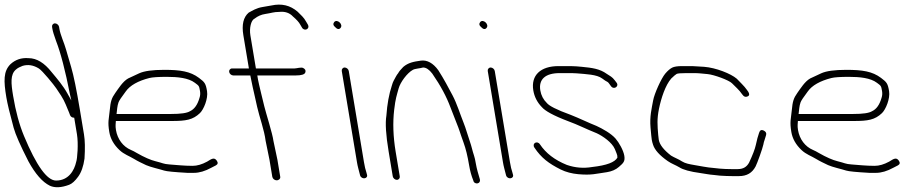

<svg xmlns="http://www.w3.org/2000/svg" viewBox="-25 -764 3937 822"><path d="M210.4 -664C202.5 -664 196.6 -656.9 197.9 -649L199.4 -640C201.2 -629.3 206.4 -612.3 214.9 -589C234.8 -537.9 254.6 -461.6 274.5 -360C276.8 -348.7 278.7 -340 280.4 -334C277.6 -338.7 272.2 -348.2 264.2 -362.8C245.6 -396.7 220.6 -425.8 196.2 -455C164.9 -495 132 -515 97.2 -515C66.9 -517.5 41 -508.8 19.6 -489C-10.6 -458.9 -9.6 -417.7 2.1 -347.6C6.6 -320.6 17 -277.2 33.4 -217.1C41.2 -188.5 62.3 -140.5 96.8 -73C126.2 -19.3 156.6 15.4 188.2 31C209.9 41 237.5 39.7 271.1 27.1C283.3 22.5 296.2 10.9 309.6 -7.6C323.1 -26.1 332.2 -51.9 336.8 -85C339.6 -128.3 338.9 -163 334.5 -189L317.2 -293C302.7 -380.3 290.1 -441.7 279.6 -477C269 -512.3 261.6 -537.7 257.4 -553C250.3 -578.9 233.7 -614.1 229.4 -640L227.9 -649C226.6 -656.9 218.3 -664 210.4 -664ZM292.7 -260 304.5 -189C311.2 -148.9 306.1 -83.9 301.2 -71C293 -33.7 268.3 9 215 9C176.5 9 130.7 -54.7 77.7 -182C57.7 -230 42.2 -287.1 31.2 -353.2C22.1 -407.7 18.7 -444.9 42.9 -466C53.7 -475.4 59.6 -476.4 71.7 -482C95 -489 118.2 -485.2 141.5 -470.7C156.4 -461.5 205.6 -401.2 215.7 -386C227.7 -368.1 246.3 -342.3 256.6 -316.2C263.2 -299.4 268.1 -287.7 271.2 -281L274.9 -271C278.1 -263.7 284 -260 292.7 -260Z M474 -276C476.2 -294 477 -310.8 482.4 -325.8C484.9 -333 495.2 -348.4 513 -372C531.3 -398.4 566.5 -417.8 614.4 -430C627.4 -433.3 652.4 -435 689.2 -435C735.1 -435 781.8 -430.6 809.4 -409.5C826.4 -396.5 827.4 -397.7 831.3 -374C833 -364 832.3 -354.3 829.1 -345C820.7 -315.5 807.2 -296.5 788.6 -288C776 -280 750 -276 706 -276ZM471 -246H711C770.8 -246 800.6 -250.8 830.9 -279.7C847 -295 866.7 -341.8 861.4 -373.7C855.8 -407.2 851.3 -412.1 826.9 -430.5C789.7 -458.5 747.1 -465 678.1 -465C627.9 -465 592.1 -460 570.7 -450.1C554.8 -442.7 539.1 -435.4 523.7 -428.2C500.6 -415.3 482.3 -385.2 468.5 -366C452.5 -343.7 448.3 -329.4 444.8 -291.5C441.1 -252.3 435.4 -243.6 442.9 -199C447.6 -170.4 462.2 -144.5 486.6 -121.5C505.9 -103.2 528.3 -96.2 549.1 -83.5C565.6 -73.4 580.9 -66.4 600.4 -57.1C619 -48.6 657.1 -40.4 677.6 -33.8C688.3 -30.3 721.4 -27.1 776.8 -24H805.6C828.3 -24 853.1 -31.3 879.9 -46L899.3 -56C908 -60.8 909.2 -67.6 902.9 -76.5C892.2 -91.4 881.4 -84.5 861.6 -72C839.6 -60 818.9 -54 799.4 -54C763.7 -54 728.2 -57.9 700 -60C673.3 -62 672.4 -66.1 640.2 -73.9C621.1 -78.5 593.1 -90.3 559.8 -109.5C551.6 -114.5 543.6 -118.7 535.7 -122C501.6 -136.4 478 -168.2 471.4 -207.5C468.3 -226.7 470.6 -233.5 471 -246Z M1159.3 8C1168.8 8 1176.2 0.9 1174.8 -7L1162.7 -80L1145.6 -161C1142.2 -190.4 1112.8 -282.3 1106.6 -308.5C1103.1 -323.3 1082 -408.1 1079.5 -423.5L1076.6 -441H1241.5C1265.4 -441 1278.9 -445.2 1282 -453.5C1285.2 -461.8 1282.1 -468.3 1272.7 -473C1264.1 -477.3 1245.4 -471 1236.5 -471H1070.6L1046.9 -613C1042 -642.8 1049.4 -677.2 1064.5 -684C1078.5 -695 1093.9 -701.7 1110.8 -704.2C1138.5 -708.3 1146.5 -713 1170.2 -713C1195 -715.8 1214.8 -709.1 1229.6 -693C1245 -679.8 1255.2 -668.4 1260.2 -659L1267.2 -647C1276.7 -628.1 1302.9 -638.9 1293.4 -658L1286.4 -670C1275.2 -690.6 1263.6 -699 1249.1 -714C1217.3 -741.2 1181.2 -750.1 1136.7 -740.5C1128.2 -738.8 1115.6 -736.7 1099.2 -734C1071.8 -729.5 1056.1 -718.5 1039.8 -710C1016.7 -690.3 1009.4 -658 1016.9 -613L1040.6 -471H968.6C960.6 -471 954.7 -463.9 956.1 -456C957.4 -448.1 965.6 -441 973.6 -441H1046.6C1047.8 -433.7 1051.2 -417.3 1056.7 -392L1066.3 -349.5C1070.1 -332.5 1073.4 -318 1076 -306C1085.3 -264.4 1106.6 -207 1112.2 -161L1128.7 -80L1140.8 -7C1142.2 0.9 1150.4 8 1159.3 8Z M1438.2 -460 1503.2 -70C1504.6 -61.3 1506.5 -52.4 1508.9 -43.2L1516.7 -13C1523 6.1 1552.2 1.7 1546 -17L1543.3 -27C1539.7 -37 1536.3 -51.3 1533.2 -70L1468.2 -460C1466.9 -467.9 1458.7 -475 1450.7 -475C1442.8 -475 1436.9 -467.9 1438.2 -460ZM1406 -669.7C1400.1 -662.6 1401 -655.7 1408.8 -649C1418.5 -638.3 1426.6 -636.8 1433 -644.5C1445.7 -659.7 1418.1 -684.2 1406 -669.7Z M1674 6C1681.9 6 1687.8 -1.1 1686.5 -9L1668.8 -115C1658.2 -179.2 1656.1 -238.9 1662.6 -294.1C1668.5 -343.9 1672.8 -352.8 1681.8 -385.9C1688.8 -411.5 1718.1 -451.7 1742.6 -465C1752.6 -470.5 1772.6 -470.9 1786.5 -475C1799.3 -475 1812.3 -466.3 1825.6 -449C1861.4 -397.4 1886.9 -349.3 1903.4 -304.7C1909.9 -287.2 1917.5 -267.7 1926.2 -246.2C1946.2 -196.5 1940.3 -206.7 1959.8 -153C1969.1 -127.6 1976.9 -95.6 1983.3 -57C1987.4 -32.3 1993.4 -10.7 2001.1 8C2004.5 28.3 2035.7 24.8 2029 2C2023.7 -15.8 2016 -40.7 2012.1 -64.2C2009.7 -78.9 2007.1 -90.1 2004.5 -97.7C1997.1 -119.4 1994.7 -135.4 1986 -160.2C1975.8 -189 1970.4 -212 1959.5 -239C1944.4 -276.4 1930.9 -321.1 1912.6 -355.5C1894.1 -390.5 1876.3 -424.4 1851.7 -463C1829.1 -494.3 1803.3 -508 1776.8 -504.4C1745.3 -500 1722.8 -495.7 1701.4 -477.4C1689.9 -465.8 1682.9 -457 1679.9 -451C1676 -446.3 1672.7 -441.3 1669.9 -436C1663.1 -422.9 1657.2 -415.1 1652.7 -398C1640.4 -361.1 1632.6 -318.1 1629.2 -269C1623.9 -237 1627.1 -185.7 1638.9 -115L1656.5 -9C1657.8 -1.1 1666.1 6 1674 6Z M2063.2 -460 2128.2 -70C2129.6 -61.3 2131.5 -52.4 2133.9 -43.2L2141.7 -13C2148 6.1 2177.2 1.7 2171 -17L2168.3 -27C2164.7 -37 2161.3 -51.3 2158.2 -70L2093.2 -460C2091.9 -467.9 2083.7 -475 2075.7 -475C2067.8 -475 2061.9 -467.9 2063.2 -460ZM2031 -669.7C2025.1 -662.6 2026 -655.7 2033.8 -649C2043.5 -638.3 2051.6 -636.8 2058 -644.5C2070.7 -659.7 2043.1 -684.2 2031 -669.7Z M2258.2 -377C2262.8 -349.4 2275.2 -325.4 2295.2 -305C2308.8 -289.2 2343.8 -269.2 2407.8 -245C2449.6 -229.9 2480.9 -213.1 2530.3 -193.3C2555.6 -181.5 2595.5 -154.2 2607.4 -125.6C2613.7 -110.5 2617.1 -101.5 2617.6 -98.5C2618.1 -95.5 2618.3 -92.3 2618.2 -89C2606.8 -69.4 2573.3 -56.1 2510 -49C2473.2 -42.7 2437.1 -45.7 2401.7 -58C2349.7 -79 2311.8 -108.3 2286.7 -146C2274.8 -163.8 2251 -150.1 2263 -132C2292.5 -87.9 2324.1 -64.1 2375.6 -38.3C2397.6 -27.3 2423.9 -20.6 2450.9 -18.2C2508.7 -13.1 2525 -20.2 2573.5 -26.9C2594.2 -30.2 2611.3 -37.7 2624.7 -49.4C2643.7 -66 2651.9 -72.9 2647.8 -97.5C2643.9 -120.8 2625 -153.9 2610.5 -170.6C2591.4 -192.7 2554.3 -213.1 2528.5 -225C2496.5 -237.5 2453.8 -258.4 2418.9 -272C2356.5 -294.5 2325.3 -311.5 2316.2 -323C2301.2 -337.5 2291.8 -355.5 2288.2 -377C2280.4 -424 2309.3 -451 2371.1 -451H2422.7C2429.9 -451 2437.1 -450.7 2444.5 -450C2483 -446.5 2530.3 -445.4 2553.1 -428C2562.7 -420.7 2570.4 -415.7 2576.2 -413C2578.4 -411.7 2580.9 -409 2583.6 -405L2590.1 -396C2602.3 -377.6 2627 -393.9 2614.7 -410L2607.1 -420C2595.7 -435.2 2586.7 -438.5 2572.4 -448C2542.6 -469.5 2510.2 -473.7 2465.6 -478L2442.5 -480C2434.7 -480.7 2426.5 -481 2417.7 -481H2366.1C2289.1 -481 2247.5 -441.5 2258.2 -377Z M2938.5 -481H2894.9C2875.5 -481 2861.5 -478.8 2852.8 -474.5C2844.2 -470.2 2833.7 -461.5 2822.9 -448.6C2806.1 -428.5 2776.3 -362.8 2771.2 -333.9C2765.1 -299.5 2755.9 -265.9 2760.1 -217.5C2762.5 -189.8 2764.3 -172.5 2765.4 -165.5C2766.6 -158.5 2768.5 -151.3 2771 -144C2778.1 -121.9 2799 -98.7 2833.6 -74.5C2849.7 -63.2 2867.2 -57.5 2883 -48C2898.9 -37.4 2929.1 -29.1 2974 -23C2993.3 -20.4 3010.3 -16.4 3030.5 -15L3057.4 -12C3076.8 -10.7 3094.9 -10 3111.7 -10H3138.1C3172.9 -10 3195.2 -23.8 3209.9 -51.4C3216.6 -64 3240.1 -129.4 3243.1 -145.1C3244.5 -153 3246.2 -159.3 3248.1 -164L3254.6 -185C3257.5 -193.6 3254.1 -200.3 3244.5 -205.2C3234.8 -210 3228.3 -206.7 3224.8 -195.3C3218.7 -175.3 3216.8 -171.6 3210.8 -143.1C3207.1 -125.9 3197.5 -100.8 3182.1 -68C3172.1 -49.3 3156.7 -40 3133.1 -40H3106.7C3089.9 -40 3073.4 -40.7 3057.2 -42L3029.1 -45C3016.6 -45.9 3002.2 -47.8 2985.9 -50.7L2947.2 -57.5C2927.1 -61 2908.9 -64.1 2894.8 -73C2881.2 -82.4 2862 -89 2847.7 -98C2816.3 -122.3 2798.9 -144.8 2795.4 -165.5C2794.5 -171.2 2793.7 -178 2793 -186C2789.5 -227.9 2787.3 -254.2 2796.2 -298C2805.7 -344.5 2823.9 -399.5 2848.7 -427.8C2859.9 -438.6 2867.6 -445.2 2871.9 -447.5C2876.2 -449.8 2890 -451 2913.5 -451H2942.9C2969.1 -451 2974.3 -449.4 3004.3 -446.8C3031.7 -444.4 3096 -420.7 3108.7 -407.6C3122.6 -393.1 3139.5 -379.5 3152.3 -360.3C3159.6 -349.2 3168.3 -346.7 3178.4 -352.7C3183.7 -355.9 3183.7 -362 3178.6 -371L3172.1 -380C3162.3 -394.8 3140.2 -415.1 3129.3 -427C3104.3 -448.5 3040 -474.2 2989.4 -478Z M3394 -276C3396.2 -294 3397 -310.8 3402.4 -325.8C3404.9 -333 3415.2 -348.4 3433 -372C3451.3 -398.4 3486.5 -417.8 3534.4 -430C3547.4 -433.3 3572.4 -435 3609.2 -435C3655.1 -435 3701.8 -430.6 3729.4 -409.5C3746.4 -396.5 3747.4 -397.7 3751.3 -374C3753 -364 3752.3 -354.3 3749.1 -345C3740.7 -315.5 3727.2 -296.5 3708.6 -288C3696 -280 3670 -276 3626 -276ZM3391 -246H3631C3690.8 -246 3720.6 -250.8 3750.9 -279.7C3767 -295 3786.7 -341.8 3781.4 -373.7C3775.8 -407.2 3771.3 -412.1 3746.9 -430.5C3709.7 -458.5 3667.1 -465 3598.1 -465C3547.9 -465 3512.1 -460 3490.7 -450.1C3474.8 -442.7 3459.1 -435.4 3443.7 -428.2C3420.6 -415.3 3402.3 -385.2 3388.5 -366C3372.5 -343.7 3368.3 -329.4 3364.8 -291.5C3361.1 -252.3 3355.4 -243.6 3362.9 -199C3367.6 -170.4 3382.2 -144.5 3406.6 -121.5C3425.9 -103.2 3448.3 -96.2 3469.1 -83.5C3485.6 -73.4 3500.9 -66.4 3520.4 -57.1C3539 -48.6 3577.1 -40.4 3597.6 -33.8C3608.3 -30.3 3641.4 -27.1 3696.8 -24H3725.6C3748.3 -24 3773.1 -31.3 3799.9 -46L3819.3 -56C3828 -60.8 3829.2 -67.6 3822.9 -76.5C3812.2 -91.4 3801.4 -84.5 3781.6 -72C3759.6 -60 3738.9 -54 3719.4 -54C3683.7 -54 3648.2 -57.9 3620 -60C3593.3 -62 3592.4 -66.1 3560.2 -73.9C3541.1 -78.5 3513.1 -90.3 3479.8 -109.5C3471.6 -114.5 3463.6 -118.7 3455.7 -122C3421.6 -136.4 3398 -168.2 3391.4 -207.5C3388.3 -226.7 3390.6 -233.5 3391 -246Z"/></svg>

Font: MewTooHand
Style: WideLta
Weight: 400
Designer: Mew Too, Robert Jablonski
Version: Version 0.77